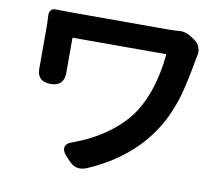

<svg xmlns="http://www.w3.org/2000/svg" viewBox="-82 -816 1078 949"><g transform="rotate(10 457.0 -341.5)"><path d="M326 14 303 -10Q279 -35 284 -55.5Q289 -76 320 -85Q410 -118 484 -170Q565 -228 611 -300Q683 -416 700 -594H464H229V-429Q234 -350 161 -350Q89 -350 94 -427Q94 -429 94 -430V-637Q94 -653 92 -681Q91 -698 99.5 -708Q108 -718 122 -717Q148 -716 209 -716H677Q721 -716 740 -718Q770 -722 798 -705L820 -691Q841 -678 849.5 -656Q858 -634 851 -609Q850 -602 848.5 -597Q847 -592 846 -583Q826 -473 809 -412Q779 -308 731 -233Q623 -62 408 30Q360 48 326 14Z"/></g></svg>

Font: GenSenRounded JP B
Style: Regular
Weight: 700
Version: Version 1.501;PS 1;hotconv 16.6.51;makeotf.lib2.5.65220